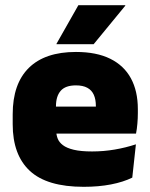

<svg xmlns="http://www.w3.org/2000/svg" viewBox="-20 -708 580 741"><path d="M303 13Q161.5 13 95.2 -48.5Q29 -110 29 -228.5V-267Q29 -384.5 91.2 -446Q153.5 -507.5 273 -507.5Q352.5 -507.5 405.5 -481.2Q458.5 -455 485.2 -405.8Q512 -356.5 512 -287V-271.5Q512 -251.5 510.2 -230.8Q508.5 -210 505 -192.5H346.5Q348.5 -223 349.2 -250Q350 -277 350 -298.5Q350 -324.5 342 -342.2Q334 -360 317 -369.2Q300 -378.5 273 -378.5Q232.5 -378.5 214.2 -357.5Q196 -336.5 196 -298V-253.5L197 -234.5V-203.5Q197 -188 202.5 -173.5Q208 -159 222.8 -147.8Q237.5 -136.5 264.8 -130Q292 -123.5 335.5 -123.5Q380 -123.5 422.5 -130.8Q465 -138 504.5 -151L490.5 -22.5Q456 -5.5 408.2 3.8Q360.5 13 303 13ZM122.5 -192.5V-296.5H469.5V-192.5ZM282.5 -688H463.5V-686L341.5 -537.5H198V-539Z"/></svg>

Font: Anek Latin ExtraBold
Style: Regular
Weight: 800
Designer: Yesha Goshar
Foundry: Ek Type
Version: Version 1.003